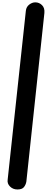

<svg xmlns="http://www.w3.org/2000/svg" viewBox="-20 -1104 424 1592"><path d="M124.5 467Q87.5 467 63 442.5Q38.5 418 43.5 386L194.5 -1015.5Q198.5 -1048 222.8 -1066.2Q247 -1084.5 272.5 -1084.5Q305 -1084.5 328.5 -1061.2Q352 -1038 348 -996L198.5 402Q194.5 426.5 179 446.8Q163.5 467 124.5 467Z"/></svg>

Font: Edu NSW ACT Cursive
Style: Regular
Weight: 400
Designer: Tina and Corey Anderson, Eben Sorkin, Mirko Velimirovic
Foundry: Sorkin Type Co.
Version: Version 2.000